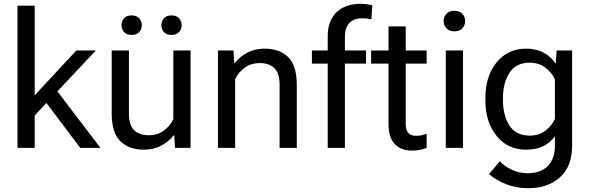

<svg xmlns="http://www.w3.org/2000/svg" viewBox="-20 -780 3111 1013"><path d="M72.3 0H163.1V-170.9L485.8 -513.7H382.8L163.1 -277.3V-750H72.3ZM403.3 0H509.8L259.8 -328.1L203.1 -265.6Z M569.3 -182.1Q569.3 -78.6 615.5 -34.4Q661.6 9.8 739.3 9.8Q788.1 9.8 828.4 -10.5Q868.7 -30.8 896.5 -65.9H899.4L903.3 0H985.4V-513.7H894.5V-150.4Q876 -113.3 842.8 -89.8Q809.6 -66.4 766.1 -66.4Q715.3 -66.4 687.7 -93Q660.2 -119.6 660.2 -181.2V-513.7H569.3ZM621.1 -646.5Q621.1 -625.5 634.8 -610.6Q648.4 -595.7 674.3 -595.7Q700.7 -595.7 714.4 -610.6Q728 -625.5 728 -646.5Q728 -668.5 714.4 -683.6Q700.7 -698.7 674.3 -698.7Q648.4 -698.7 634.8 -683.6Q621.1 -668.5 621.1 -646.5ZM831.5 -646.5Q831.5 -625.5 845 -610.6Q858.4 -595.7 884.8 -595.7Q910.6 -595.7 924.6 -610.6Q938.5 -625.5 938.5 -646.5Q938.5 -668.5 924.6 -683.6Q910.6 -698.7 884.8 -698.7Q858.4 -698.7 845 -683.6Q831.5 -668.5 831.5 -646.5Z M1129.9 0H1220.7V-363.3Q1239.3 -400.4 1272.5 -423.8Q1305.7 -447.3 1349.1 -447.3Q1399.9 -447.3 1427.5 -420.7Q1455.1 -394 1455.1 -332.5V0H1545.9V-331.5Q1545.9 -435.1 1499.8 -479.2Q1453.6 -523.4 1376 -523.4Q1327.1 -523.4 1286.9 -503.2Q1246.6 -482.9 1218.8 -447.8H1215.8L1211.9 -513.7H1129.9Z M1709 0H1799.8V-473.6V-484.4V-585.9Q1799.8 -634.8 1823.7 -659.2Q1847.7 -683.6 1891.6 -683.6Q1904.3 -683.6 1916.5 -682.1Q1928.7 -680.7 1939.5 -678.7L1944.3 -752Q1929.7 -755.9 1913.6 -757.8Q1897.5 -759.8 1881.8 -759.8Q1801.8 -759.8 1755.4 -715.3Q1709 -670.9 1709 -585.9ZM1625.5 -444.3H1911.1V-513.7H1765.6H1743.2H1625.5Z M1938 -444.3H2231V-513.7H1938ZM2029.8 -127Q2029.8 -53.7 2063.2 -19.5Q2096.7 14.6 2152.8 14.6Q2177.2 14.6 2197.8 10.3Q2218.3 5.9 2231 0V-74.2Q2217.3 -69.3 2204.1 -66.4Q2190.9 -63.5 2177.2 -63.5Q2147.9 -63.5 2134.3 -78.1Q2120.6 -92.8 2120.6 -127V-640.6H2029.8V-486.3V-471.7Z M2332 0H2422.9V-513.7H2332ZM2320.8 -668.9Q2320.8 -646 2335.4 -630.4Q2350.1 -614.7 2377.4 -614.7Q2404.8 -614.7 2419.4 -630.4Q2434.1 -646 2434.1 -668.9Q2434.1 -691.9 2419.4 -707.5Q2404.8 -723.1 2377.4 -723.1Q2350.1 -723.1 2335.4 -707.5Q2320.8 -691.9 2320.8 -668.9Z M2560.1 138.7Q2597.2 170.9 2650.9 191.9Q2704.6 212.9 2768.1 212.9Q2870.6 212.9 2934.6 155.3Q2998.5 97.7 2998.5 -9.8V-513.7H2916.5L2912.6 -446.8H2909.7Q2890.1 -478.5 2849.9 -501Q2809.6 -523.4 2755.9 -523.4Q2658.2 -523.4 2599.6 -450.2Q2541 -377 2541 -264.6V-249Q2541 -136.7 2599.6 -63.5Q2658.2 9.8 2755.9 9.8Q2809.6 9.8 2847.4 -9.5Q2885.3 -28.8 2907.7 -60.5V-9.8Q2907.7 58.6 2869.6 96.2Q2831.5 133.8 2765.6 133.8Q2716.8 133.8 2677.7 114.5Q2638.7 95.2 2617.2 70.3ZM2633.8 -249V-264.6Q2633.8 -342.8 2668 -396Q2702.1 -449.2 2775.4 -449.2Q2824.2 -449.2 2858.4 -422.4Q2892.6 -395.5 2907.7 -361.3V-152.3Q2892.6 -118.2 2858.4 -91.3Q2824.2 -64.5 2775.4 -64.5Q2702.1 -64.5 2668 -117.7Q2633.8 -170.9 2633.8 -249Z"/></svg>

Font: Roboto Flex
Style: Regular
Weight: 400
Designer: Berlow after Robertson
Foundry: Google
Version: Version 3.200;gftools[0.9.32]